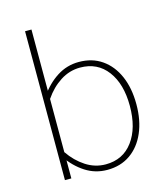

<svg xmlns="http://www.w3.org/2000/svg" viewBox="-104 -762 736 848"><g transform="rotate(-15 263.5 -338.0)"><path d="M118.7 0V-91.8V-680.7H89.4V0ZM481 -242.2Q481 -316.4 456.8 -371.6Q432.6 -426.8 388.4 -457.5Q344.2 -488.3 283.2 -488.3Q228.5 -488.3 183.1 -459.2Q137.7 -430.2 103.5 -380.4L119.1 -363.8Q149.4 -408.7 191.4 -435.8Q233.4 -462.9 282.2 -462.9Q361.3 -462.9 406.2 -403.1Q451.2 -343.3 451.2 -242.7Q451.2 -141.6 406.2 -81.1Q361.3 -20.5 282.2 -20.5Q233.4 -20.5 191.4 -47.9Q149.4 -75.2 119.1 -119.6L103.5 -103Q137.7 -53.2 182.9 -24.2Q228 4.9 282.7 4.9Q343.8 4.9 388.2 -26.1Q432.6 -57.1 456.8 -112.8Q481 -168.5 481 -242.2Z"/></g></svg>

Font: Estedad VF
Style: Regular
Weight: 100
Designer: Amin Abedi
Version: Version 7.3